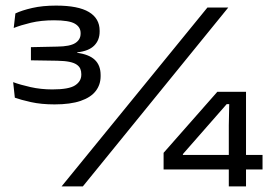

<svg xmlns="http://www.w3.org/2000/svg" viewBox="-20 -666 968 686"><path d="M175 -293Q127.5 -293 90.5 -301.2Q53.5 -309.5 33 -317L27 -372.5Q52.5 -363 89.2 -354.8Q126 -346.5 167 -346.5Q226 -346.5 248.2 -361Q270.5 -375.5 270.5 -399V-401.5Q270.5 -411.5 267 -420Q263.5 -428.5 254.2 -435Q245 -441.5 228.2 -445Q211.5 -448.5 184.5 -449L90.5 -450.5V-497.5L184.5 -499.5Q230 -500 249 -512.2Q268 -524.5 268 -545.5V-548Q268 -569.5 247.2 -581.5Q226.5 -593.5 173 -593.5Q127 -593.5 90.5 -584.8Q54 -576 29 -566L35 -618Q58 -629 95 -637.5Q132 -646 180.5 -646Q259.5 -646 297.8 -623Q336 -600 336 -556.5V-553Q336 -522.5 316.5 -503Q297 -483.5 256 -479V-472.5L254 -477.5Q298 -472 318.8 -452.2Q339.5 -432.5 339.5 -398V-393.5Q339.5 -363.5 322 -340.8Q304.5 -318 268 -305.5Q231.5 -293 175 -293ZM200 0 721 -639H795.5L276 0ZM797.5 0V-218.5L799 -294H790L633.5 -115.5V-91.5L603.5 -112.5H918V-60.5H564.5V-120L756.5 -338H859V0Z"/></svg>

Font: Anek Gujarati SemiExpanded
Style: Regular
Weight: 400
Width: 6
Designer: Mrunmayee Ghaisas (Gujarati), Yesha Goshar (Latin)
Foundry: Ek Type
Version: Version 1.003